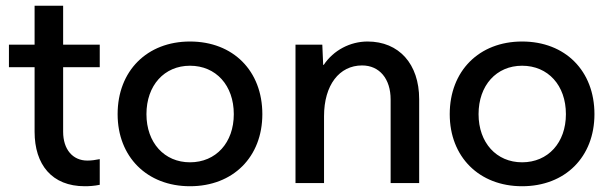

<svg xmlns="http://www.w3.org/2000/svg" viewBox="-20 -635 2124 666"><path d="M326 -480H199V-615H100V-480H11V-402H100V-178C100 -64 160 11 274 11C289 11 307 10 326 6V-83C310 -80 298 -78 283 -78C232 -78 199 -117 199 -178V-402H326Z M639 11C789 11 890 -91 890 -239C890 -389 789 -491 639 -491C490 -491 388 -389 388 -239C388 -91 490 11 639 11ZM639 -72C550 -72 488 -140 488 -239C488 -339 550 -407 639 -407C729 -407 791 -339 791 -239C791 -140 729 -72 639 -72Z M1255 -491C1195 -491 1137 -461 1103 -410H1101L1098 -480H1005V0H1104V-232C1104 -340 1157 -408 1236 -408C1296 -408 1335 -362 1335 -290V0H1434V-291C1434 -413 1364 -491 1255 -491Z M1791 11C1941 11 2042 -91 2042 -239C2042 -389 1941 -491 1791 -491C1642 -491 1540 -389 1540 -239C1540 -91 1642 11 1791 11ZM1791 -72C1702 -72 1640 -140 1640 -239C1640 -339 1702 -407 1791 -407C1881 -407 1943 -339 1943 -239C1943 -140 1881 -72 1791 -72Z"/></svg>

Font: UULA Sans Medium
Style: Regular
Weight: 500
Designer: Mohamed Gaber, Laura Garcia Mut
Foundry: Kief Type Foundry
Version: Version 3.006;hotconv 1.0.109;makeotfexe 2.5.65596